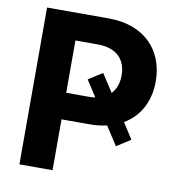

<svg xmlns="http://www.w3.org/2000/svg" viewBox="-81 -802 824 877"><g transform="rotate(10 330.5 -363.5)"><path d="M371.1 -477.6 306.5 -436.4 355.1 -361.2C345.9 -359.7 335.6 -359 324.9 -359H220.5V-601.6H324.2C413 -601.6 456 -553.3 456 -480.8C456 -445.7 445.7 -415.8 425.1 -394.5ZM66.8 0H220.5V-235.8H349.8C378.9 -235.8 405.9 -238.6 430.4 -244.7L486.5 -158L551.1 -199.6L503.6 -273.1C574.9 -314.6 614.3 -388.5 614.3 -480.8C614.3 -625.4 518.8 -727.3 353.7 -727.3H66.8Z"/></g></svg>

Font: Margiela Sans
Style: Bold
Weight: 700
Designer: Stefan Endress, Andreas Faust
Version: Version 1.100;FEAKit 1.0